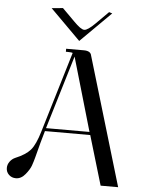

<svg xmlns="http://www.w3.org/2000/svg" viewBox="-58 -904 699 950"><g transform="rotate(5 291.5 -429.5)"><path d="M160 -854 216 -859 277 -798Q313 -761 330 -761Q347 -761 384 -798L445 -859L461 -854L310 -704ZM143 -109Q138 -90 131 -70Q124 -50 103.5 -25Q83 0 57 0Q36 0 22 -13.5Q8 -27 8 -47Q8 -64 18.5 -78.5Q29 -93 45 -100Q96 -121 119.5 -148Q143 -175 163 -243L283 -642Q277 -645 257 -645H249V-660H337Q371 -660 375 -637L565 0H478L405 -245H180Q165 -195 143 -109ZM294 -625 184 -260H400Z"/></g></svg>

Font: kawoszeh
Style: Medium
Weight: 500
Version: Version 000.030